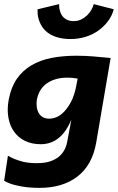

<svg xmlns="http://www.w3.org/2000/svg" viewBox="-24 -692 572 932"><path d="M168 220Q108 220 63 209.5Q26 202.5 -4 185.5L14.5 64Q43.5 81.5 87 93Q118 100 153.5 100Q196 100 221.5 90.5Q240.5 84 257.5 72Q292 45.5 301.5 0L322.5 -112Q273.5 8 173.5 8Q129.5 8 96 -8.8Q62.5 -25.5 43 -55Q13.5 -97.5 13.5 -161.5Q13.5 -184 18.5 -209Q29.5 -268 57.2 -308.5Q85 -349 127.8 -374.5Q170.5 -400 226 -410.8Q281.5 -421.5 347 -421.5Q388 -421.5 428.8 -418.2Q469.5 -415 513 -410.5L443 0Q424 109.5 352 164.8Q280 220 168 220ZM215 -116Q263 -116 300 -165Q333 -207.5 345.5 -272L353 -310.5Q326.5 -315.5 302.5 -315Q244 -315 204.5 -288Q165 -261 155 -208Q153.5 -198.5 153.5 -189.5Q153.5 -162.5 163 -145Q179 -116 215 -116ZM317.5 -502.5Q279 -502.5 248.2 -512.8Q217.5 -523 197.2 -542.2Q177 -561.5 167 -589Q158 -612 158.5 -639V-647L263 -672V-665.5Q263 -655 265.5 -645Q268.5 -630 276.2 -617.8Q284 -605.5 298.5 -597.5Q313 -589.5 333 -589.5Q354 -589.5 370.2 -597.5Q386.5 -605.5 398.8 -617.5Q411 -629.5 419.5 -644.2Q428 -659 431 -672L528 -647Q520 -615 499.5 -588.2Q479 -561.5 451.5 -542.2Q424 -523 390 -512.8Q356 -502.5 317.5 -502.5Z"/></svg>

Font: Lucymar Sans
Style: Bold Italic
Weight: 700
Italic angle: -10°
Foundry: The League of Moveable Type (original font) / Main changes by Cristiano Sobral with portions from Mirco Monsees
Version: Version 2.00;August 30, 2020;FontCreator 13.0.0.2681 64-bit